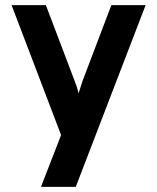

<svg xmlns="http://www.w3.org/2000/svg" viewBox="-20 -531 610 745"><path d="M25 -511H158L270 -216Q279 -194 285 -169Q287 -177 300 -216L412 -511H545L274 194H139L217 -7Z"/></svg>

Font: ReCut ExtraBold
Style: Regular
Weight: 800
Designer: Giant Group (for alternate capitals set)
Version: Version 2.002;FEAKit 1.0